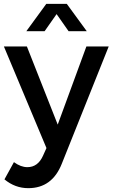

<svg xmlns="http://www.w3.org/2000/svg" viewBox="-25 -772 581 991"><path d="M-4.9 -532.2H113.8L272.9 -128.9L420.9 -532.2H536.1L293.9 73.2Q244.1 199.2 121.1 199.2Q52.7 199.2 -2 153.8L46.9 64.9Q82.5 90.8 116.2 90.8Q170.4 90.8 196.8 32.2L214.8 -7.8ZM110.8 -610.8 213.9 -752H319.8L422.9 -610.8H329.1L267.1 -699.2L205.1 -610.8Z"/></svg>

Font: Trueno
Style: Rg
Weight: 400
Designer: Julieta Ulanovsky
Foundry: Julieta Ulanovsky
Version: Version 3.001b